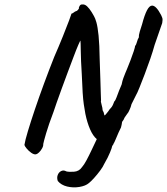

<svg xmlns="http://www.w3.org/2000/svg" viewBox="-20 -661 746 857"><path d="M377 156Q362 169 334 173.5Q306 178 279.5 171.5Q253 165 238 147Q233 133 237.5 120.5Q242 108 253 102.5Q264 97 276 104Q287 107 310 105.5Q333 104 346 85Q355 75 366 54.5Q377 34 389 8.5Q401 -17 412 -40Q395 -54 382 -84Q369 -114 361 -153Q357 -175 354 -195.5Q351 -216 349 -247Q347 -278 345 -330Q341 -392 340.5 -434Q340 -476 339 -480Q338 -480 329.5 -460.5Q321 -441 309 -409Q297 -377 283 -340Q269 -303 256 -267Q243 -231 233 -203Q223 -175 219 -162Q197 -104 186 -66.5Q175 -29 173 -18Q174 -10 168 1Q162 12 154 19.5Q146 27 140 28Q131 29 119.5 21Q108 13 99 2Q90 -9 89 -14Q92 -34 104.5 -75.5Q117 -117 135.5 -172Q154 -227 176.5 -288Q199 -349 222 -407Q243 -455 260.5 -498.5Q278 -542 288.5 -570Q299 -598 299 -600Q304 -601 309.5 -605.5Q315 -610 319 -611Q324 -612 327 -616Q330 -620 332 -622Q331 -627 335 -634Q339 -641 345 -641Q358 -643 368.5 -633Q379 -623 389 -607Q394 -598 399.5 -589Q405 -580 410.5 -560.5Q416 -541 420 -502Q424 -463 425 -395Q427 -348 428 -307Q429 -266 430 -240Q431 -214 431 -212Q429 -209 433.5 -193.5Q438 -178 438 -169Q444 -159 444.5 -152.5Q445 -146 448 -146Q448 -146 455.5 -154.5Q463 -163 470 -174Q480 -183 485 -195.5Q490 -208 490 -208Q495 -212 500 -226Q505 -240 511.5 -256.5Q518 -273 523 -284Q526 -300 530.5 -312Q535 -324 539 -334Q540 -336 547 -353Q554 -370 562.5 -392Q571 -414 577 -432.5Q583 -451 583 -456Q588 -461 591 -473Q594 -485 600 -495Q599 -504 604 -520.5Q609 -537 614 -552Q625 -594 636 -615Q647 -636 659 -636Q668 -636 678 -625.5Q688 -615 699 -594Q705 -581 705.5 -576.5Q706 -572 704 -558L670 -460Q663 -434 651 -399Q639 -364 626 -330Q613 -296 602.5 -270Q592 -244 587 -236L567 -196Q564 -183 558.5 -171.5Q553 -160 553 -160Q553 -160 547.5 -152.5Q542 -145 536 -136Q533 -127 525 -117Q524 -111 523 -104.5Q522 -98 520 -92Q516 -85 509 -69Q502 -53 496 -38.5Q490 -24 487 -20Q486 -16 483 -12.5Q480 -9 480 -6Q480 -3 471 19.5Q462 42 445 71Q440 83 427 100.5Q414 118 400 133.5Q386 149 377 156Z"/></svg>

Font: Caveat SemiBold
Style: Regular
Weight: 600
Designer: Pablo Impallari
Foundry: Pablo Impallari
Version: Version 2.000